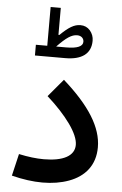

<svg xmlns="http://www.w3.org/2000/svg" viewBox="-60 -931 618 976"><g transform="rotate(5 249.5 -442.5)"><path d="M100.1 -691.4V-636.7H254.9C338.4 -636.7 385.7 -669.9 385.7 -736.8C385.7 -756.3 379.4 -773.4 366.7 -788.6C354 -803.2 337.4 -810.5 317.4 -810.5C285.6 -810.5 257.3 -793 214.8 -751.5H210V-889.2H158.2V-691.4ZM203.6 -691.4C250 -739.7 277.3 -757.8 305.2 -757.8C326.2 -757.8 339.4 -745.1 339.4 -727.5C339.4 -703.6 311 -691.4 254.9 -691.4ZM459.5 -199.2C459.5 -301.3 393.1 -406.7 257.8 -526.4L182.1 -436.5C232.4 -391.6 272.5 -348.1 302.2 -306.6C332 -264.6 346.7 -229.5 346.7 -201.7C346.7 -145 288.6 -115.2 190.9 -115.2C152.3 -115.2 111.3 -120.1 63 -130.4L36.6 -18.1C92.8 -3.9 145.5 3.4 193.8 3.4C243.7 3.4 288.6 -3.9 328.6 -18.6C408.7 -47.9 459.5 -107.9 459.5 -199.2Z"/></g></svg>

Font: Estedad SemiBold
Style: Regular
Weight: 600
Designer: Amin Abedi
Version: Version 7.3